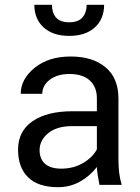

<svg xmlns="http://www.w3.org/2000/svg" viewBox="-20 -775 588 805"><path d="M397 0Q392.1 -24.9 389.6 -41Q387.2 -57.1 386.2 -74.7Q357.9 -37.6 315.9 -13.9Q273.9 9.8 223.6 9.8Q140.1 9.8 97.9 -31.5Q55.7 -72.8 55.7 -147.5Q55.7 -224.6 116.2 -266.6Q176.8 -308.6 284.2 -308.6H386.2V-362.3Q386.2 -410.6 356.4 -437.7Q326.7 -464.8 271.5 -464.8Q220.2 -464.8 188.7 -440.7Q157.2 -416.5 157.2 -381.8H66.9Q66.9 -442.9 125 -490.5Q183.1 -538.1 276.4 -538.1Q367.7 -538.1 422.1 -493.2Q476.6 -448.2 476.6 -361.3V-106.4Q476.6 -78.1 479.5 -52.2Q482.4 -26.4 490.2 0ZM236.8 -67.9Q287.6 -67.9 327.9 -91.3Q368.2 -114.7 386.2 -148.9V-246.1H281.2Q218.3 -246.1 182.1 -216.6Q146 -187 146 -145.5Q146 -108.9 168.7 -88.4Q191.4 -67.9 236.8 -67.9ZM416.5 -754.9Q416.5 -695.3 377.4 -659.9Q338.4 -624.5 270.5 -624.5Q202.1 -624.5 163.1 -659.9Q124 -695.3 124 -754.9H197.8Q197.8 -721.7 214.8 -701.7Q231.9 -681.6 270.5 -681.6Q308.1 -681.6 325.7 -701.9Q343.3 -722.2 343.3 -754.9Z"/></svg>

Font: Roboto Web
Style: Regular
Weight: 400
Designer: Google
Version: Version 1.200310; 2013